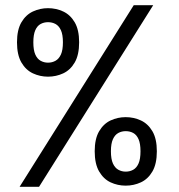

<svg xmlns="http://www.w3.org/2000/svg" viewBox="-20 -720 690 740"><path d="M55.5 0 495.5 -700H570.5L130.5 0ZM464.5 -4.5Q433.5 -4.5 406.2 -17.2Q379 -30 362 -59.2Q345 -88.5 345 -137Q345 -185 362 -214Q379 -243 406.2 -255.8Q433.5 -268.5 464.5 -268.5Q495.5 -268.5 523 -255.8Q550.5 -243 567.5 -214Q584.5 -185 584.5 -137Q584.5 -88.5 567.5 -59.2Q550.5 -30 523 -17.2Q495.5 -4.5 464.5 -4.5ZM464.5 -58.5Q480.5 -58.5 493.5 -65.8Q506.5 -73 514 -90Q521.5 -107 521.5 -137Q521.5 -166.5 514 -183.5Q506.5 -200.5 493.5 -207.5Q480.5 -214.5 464.5 -214.5Q449 -214.5 436 -207.5Q423 -200.5 415.2 -183.5Q407.5 -166.5 407.5 -137Q407.5 -107 415.2 -90Q423 -73 436 -65.8Q449 -58.5 464.5 -58.5ZM165 -424.5Q134.5 -424.5 107 -437.2Q79.5 -450 62.5 -479.2Q45.5 -508.5 45.5 -557Q45.5 -605 62.5 -634Q79.5 -663 107 -675.8Q134.5 -688.5 165 -688.5Q196 -688.5 223.5 -675.8Q251 -663 268 -634Q285 -605 285 -557Q285 -508.5 268 -479.2Q251 -450 223.5 -437.2Q196 -424.5 165 -424.5ZM165 -478.5Q181 -478.5 194 -485.8Q207 -493 214.8 -510Q222.5 -527 222.5 -557Q222.5 -586.5 214.8 -603.5Q207 -620.5 194 -627.5Q181 -634.5 165 -634.5Q149.5 -634.5 136.5 -627.5Q123.5 -620.5 116 -603.5Q108.5 -586.5 108.5 -557Q108.5 -527 116 -510Q123.5 -493 136.5 -485.8Q149.5 -478.5 165 -478.5Z"/></svg>

Font: Trispace Thin
Style: Regular
Weight: 400
Version: Version 1.210